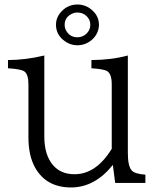

<svg xmlns="http://www.w3.org/2000/svg" viewBox="-20 -804 680 844"><path d="M486.3 0 476.1 -79.1Q396.5 20 292.5 20Q183.1 20 134.3 -67.4Q105 -119.6 105 -200.2V-433.1Q105 -477.5 86.9 -490.2Q71.8 -500.5 15.1 -503.9V-540Q94.7 -540.5 174.8 -560.1V-204.1Q174.8 -121.6 213.9 -77.1Q248 -38.1 307.6 -38.1Q402.8 -38.1 471.2 -149.9V-433.1Q471.2 -479 451.2 -491.2Q436.5 -500.5 381.8 -503.9V-540Q470.2 -540.5 542 -560.1V-130.9Q542 -74.7 558.6 -55.2Q571.8 -39.6 619.1 -36.1V0ZM320.8 -784.2Q358.4 -784.2 387.7 -756.8Q415 -731 415 -694.8Q415 -679.2 408.7 -663.6Q400.9 -643.6 383.8 -628.9Q356 -605 319.3 -605Q288.1 -605 262.2 -625Q226.1 -652.3 226.1 -695.3Q226.1 -730 253.4 -756.8Q281.2 -784.2 320.8 -784.2ZM319.8 -749Q305.7 -749 293 -741.7Q264.2 -726.6 264.2 -694.3Q264.2 -678.7 273.4 -665Q290 -640.1 320.3 -640.1Q343.3 -640.1 359.9 -655.8Q377 -671.9 377 -694.8Q377 -717.8 359.9 -733.9Q343.3 -749 319.8 -749Z"/></svg>

Font: BIZ UDPMincho
Style: Regular
Weight: 400
Designer: TypeBank Co., Ltd.
Foundry: Morisawa Inc.
Version: Version 1.06